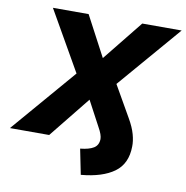

<svg xmlns="http://www.w3.org/2000/svg" viewBox="-153 -795 1041 1075"><g transform="rotate(10 367.0 -258.0)"><path d="M377 189 348 45Q398 40 424 24Q450 8 451 -27Q451 -39 445.5 -55Q440 -71 427 -94L338 -261H374L164 0H-59L283 -398L284 -315L61 -705H264L399 -450H364L569 -705H793L457 -314L456 -398L587 -169Q613 -124 623.5 -86Q634 -48 633 -17Q632 81 565.5 129.5Q499 178 377 189Z"/></g></svg>

Font: Nunito Sans 11pt Black
Style: Italic
Weight: 900
Italic angle: -9°
Version: Version 3.101;gftools[0.9.27]